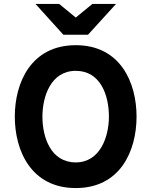

<svg xmlns="http://www.w3.org/2000/svg" viewBox="-20 -941 767 973"><path d="M426 -765 568 -921H448L364 -852L280 -921H160L301 -765ZM364 12C590 12 672 -177 672 -350C672 -523 590 -712 364 -712C138 -712 55 -523 55 -350C55 -177 138 12 364 12ZM364 -118C238 -118 195 -244 195 -350C195 -451 237 -582 364 -582C490 -582 532 -457 532 -350C532 -249 488 -118 364 -118Z"/></svg>

Font: Overpass ExtraBold
Style: Regular
Weight: 800
Designer: Delve Withrington, Thomas Jockin
Foundry: Delve Fonts
Version: Version 3.000;DELV;Overpass